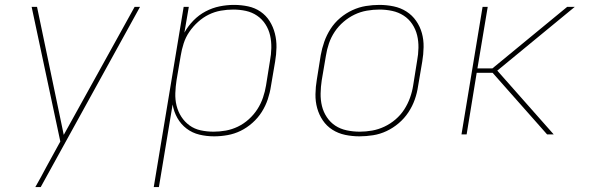

<svg xmlns="http://www.w3.org/2000/svg" viewBox="-20 -548 2440 783"><path d="M124 215Q136 194 147.5 173Q159 152 170 131L226 29L109 -520H131L240 2L529 -520H551L146 215Z M607 215 729 -520H750L732 -415Q747 -442 769 -464.5Q791 -487 818.5 -501.5Q846 -516 875.5 -522Q905 -528 934 -528Q964 -528 992 -522Q1020 -516 1042.5 -500.5Q1065 -485 1079.5 -462Q1094 -439 1101 -411.5Q1108 -384 1107.5 -355Q1107 -326 1102 -297L1085 -197Q1081 -170 1072 -143Q1063 -116 1047.5 -91.5Q1032 -67 1009.5 -47Q987 -27 961.5 -14.5Q936 -2 908 3Q880 8 853 8Q822 8 793 1Q764 -6 741 -23.5Q718 -41 703.5 -66.5Q689 -92 684 -122L628 215ZM851 -11Q876 -11 901 -15.5Q926 -20 950 -31.5Q974 -43 994.5 -61.5Q1015 -80 1029.5 -102.5Q1044 -125 1052.5 -150Q1061 -175 1065 -200L1081 -300Q1086 -326 1086.5 -352.5Q1087 -379 1081.5 -403.5Q1076 -428 1062.5 -449Q1049 -470 1028.5 -484Q1008 -498 983 -503.5Q958 -509 931 -509Q906 -509 880.5 -504.5Q855 -500 831.5 -488.5Q808 -477 787.5 -458.5Q767 -440 752 -418Q737 -396 729 -371Q721 -346 717 -321L700 -221Q696 -195 695 -168.5Q694 -142 700 -117.5Q706 -93 719.5 -72Q733 -51 753 -36.5Q773 -22 798.5 -16.5Q824 -11 851 -11Z M1446 8Q1416 8 1387.5 2Q1359 -4 1335.5 -19Q1312 -34 1296.5 -57Q1281 -80 1273.5 -107Q1266 -134 1266.5 -164Q1267 -194 1272 -223L1288 -323Q1293 -351 1302.5 -378Q1312 -405 1328 -430Q1344 -455 1367 -474.5Q1390 -494 1417 -506.5Q1444 -519 1472 -523.5Q1500 -528 1527 -528Q1557 -528 1585.5 -522Q1614 -516 1637.5 -501Q1661 -486 1677 -463Q1693 -440 1700.5 -413Q1708 -386 1707.5 -356Q1707 -326 1702 -297L1685 -197Q1681 -169 1671.5 -142Q1662 -115 1645.5 -90Q1629 -65 1606 -45.5Q1583 -26 1556.5 -13.5Q1530 -1 1501.5 3.5Q1473 8 1446 8ZM1447 -11Q1472 -11 1497.5 -15.5Q1523 -20 1547.5 -31.5Q1572 -43 1593 -61Q1614 -79 1628.5 -101.5Q1643 -124 1652 -149Q1661 -174 1665 -200L1681 -300Q1686 -326 1686.5 -353Q1687 -380 1681 -404.5Q1675 -429 1661 -450Q1647 -471 1626 -484.5Q1605 -498 1579.5 -503.5Q1554 -509 1527 -509Q1502 -509 1476 -504.5Q1450 -500 1426 -488.5Q1402 -477 1381 -459Q1360 -441 1345 -418.5Q1330 -396 1321.5 -371Q1313 -346 1309 -320L1292 -220Q1288 -194 1287.5 -167Q1287 -140 1293 -115.5Q1299 -91 1313 -70Q1327 -49 1347.5 -35.5Q1368 -22 1394 -16.5Q1420 -11 1447 -11Z M2211 0 1989 -251H1924L1883 0H1862L1948 -520H1969L1927 -269H1988L2293 -520H2324L2008 -260L2238 0Z"/></svg>

Font: Iosevka Aile Thin Oblique
Style: Regular
Weight: 100
Italic angle: -9°
Designer: Belleve Invis
Foundry: Belleve Invis
Version: Version 31.1.0; ttfautohint (v1.8.4)